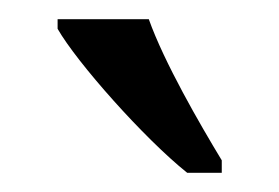

<svg xmlns="http://www.w3.org/2000/svg" viewBox="-20 -786 291 200"><path d="M175 -606H211V-619C188 -657 151 -721 135 -766H40V-756C60 -721 130 -642 175 -606Z"/></svg>

Font: Noto Serif Ethiopic XCn
Style: Regular
Weight: 400
Width: 2
Designer: Monotype Design Team
Foundry: Monotype Imaging Inc.
Version: Version 2.102